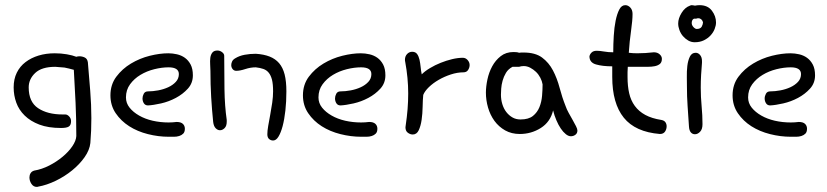

<svg xmlns="http://www.w3.org/2000/svg" viewBox="-20 -523 3222 748"><path d="M332 34.2Q329.1 61.5 309.6 89.4Q290 117.2 261.2 140.6Q232.4 164.1 197.3 181.2Q162.1 198.2 128.9 204.1Q127 205.1 123 205.1Q110.4 205.1 102.5 193.4Q94.7 181.6 94.7 168Q94.7 159.2 99.1 151.9Q103.5 144.5 113.3 141.6Q142.6 136.7 171.4 122.1Q200.2 107.4 223.6 87.9Q247.1 68.4 261.7 46.9Q276.4 25.4 277.3 6.8Q277.3 -58.6 274.4 -122.6Q271.5 -186.5 267.6 -251Q257.8 -253.9 249 -255.9Q240.2 -257.8 231.4 -259.8L195.3 -262.7Q142.6 -262.7 117.2 -238.8Q91.8 -214.8 91.8 -182.6Q91.8 -126 128.4 -101.6Q165 -77.1 223.6 -77.1H234.4Q242.2 -77.1 249.5 -69.3Q256.8 -61.5 256.8 -50.8Q256.8 -36.1 248.5 -30.3Q240.2 -24.4 217.8 -24.4Q168 -24.4 133.3 -37.6Q98.6 -50.8 76.2 -72.8Q53.7 -94.7 43.5 -123Q33.2 -151.4 33.2 -182.6Q33.2 -214.8 45.4 -239.7Q57.6 -264.6 79.6 -281.2Q101.6 -297.9 130.4 -306.6Q159.2 -315.4 193.4 -315.4Q217.8 -315.4 240.2 -311.5Q262.7 -307.6 277.3 -301.8Q283.2 -303.7 289.1 -303.7Q300.8 -303.7 310.5 -298.8Q320.3 -293.9 322.3 -280.3Q327.1 -223.6 331.5 -169.4Q335.9 -115.2 335.9 -62.5Q335.9 -38.1 335 -14.2Q334 9.8 332 34.2Z M668 -47.9Q684.6 -47.9 692.4 -40.5Q700.2 -33.2 700.2 -21.5Q700.2 -8.8 693.8 -2.4Q687.5 3.9 678.2 6.8Q668.9 9.8 657.7 9.8Q646.5 9.8 637.7 9.8Q596.7 9.8 556.2 -0.5Q515.6 -10.7 483.4 -31.2Q451.2 -51.8 430.7 -82Q410.2 -112.3 410.2 -151.4Q410.2 -193.4 433.1 -224.1Q456.1 -254.9 490.2 -275.4Q524.4 -295.9 563.5 -305.7Q602.5 -315.4 635.7 -315.4Q652.3 -315.4 669.4 -311.5Q686.5 -307.6 700.2 -297.9Q713.9 -288.1 722.7 -271.5Q731.4 -254.9 731.4 -229.5Q731.4 -199.2 711.9 -177.7Q692.4 -156.2 665 -141.6Q637.7 -127 607.4 -120.1Q577.1 -113.3 556.6 -112.3Q545.9 -112.3 540.5 -120.6Q535.2 -128.9 535.2 -139.6Q535.2 -148.4 540 -157.7Q544.9 -167 556.6 -167Q575.2 -167 596.2 -170.9Q617.2 -174.8 635.3 -183.1Q653.3 -191.4 665 -204.1Q676.8 -216.8 676.8 -234.4Q676.8 -260.7 636.7 -260.7Q610.4 -260.7 581.1 -253.4Q551.8 -246.1 527.3 -231.4Q502.9 -216.8 486.8 -194.8Q470.7 -172.9 470.7 -143.6Q470.7 -121.1 484.9 -103.5Q499 -85.9 522 -72.8Q544.9 -59.6 574.7 -52.7Q604.5 -45.9 636.7 -45.9Q644.5 -45.9 652.3 -46.4Q660.2 -46.9 668 -47.9Z M896.5 -295.9Q912.1 -305.7 933.1 -309.6Q954.1 -313.5 976.6 -313.5Q1007.8 -311.5 1030.3 -302.7Q1052.7 -293.9 1067.4 -276.9Q1082 -259.8 1088.9 -232.9Q1095.7 -206.1 1095.7 -167Q1095.7 -127 1091.8 -92.3Q1087.9 -57.6 1081.1 -31.7Q1074.2 -5.9 1064.9 9.3Q1055.7 24.4 1043.9 24.4Q1035.2 24.4 1028.3 18.6Q1021.5 12.7 1021.5 0Q1021.5 -12.7 1024.9 -32.7Q1028.3 -52.7 1032.7 -75.7Q1037.1 -98.6 1040.5 -122.6Q1043.9 -146.5 1043.9 -167Q1043.9 -195.3 1039.6 -212.4Q1035.2 -229.5 1026.9 -239.7Q1018.6 -250 1005.9 -254.4Q993.2 -258.8 976.6 -260.7Q956.1 -260.7 935.5 -253.9Q915 -247.1 900.4 -247.1Q891.6 -247.1 886.2 -253.9Q880.9 -260.7 880.9 -269.5Q880.9 -276.4 884.3 -283.7Q887.7 -291 896.5 -295.9ZM853.5 -305.7Q853.5 -241.2 854.5 -175.3Q855.5 -109.4 863.3 -55.7V-48.8Q863.3 -32.2 855 -23.9Q846.7 -15.6 836.9 -15.6Q828.1 -15.6 820.3 -23.4Q812.5 -31.2 810.5 -47.9Q805.7 -94.7 802.7 -144.5Q799.8 -194.3 799.8 -247.1Q799.8 -257.8 798.8 -271.5Q797.9 -285.2 799.3 -297.4Q800.8 -309.6 807.1 -317.9Q813.5 -326.2 827.1 -326.2Q836.9 -326.2 845.2 -319.8Q853.5 -313.5 853.5 -305.7Z M1418 -47.9Q1434.6 -47.9 1442.4 -40.5Q1450.2 -33.2 1450.2 -21.5Q1450.2 -8.8 1443.8 -2.4Q1437.5 3.9 1428.2 6.8Q1418.9 9.8 1407.7 9.8Q1396.5 9.8 1387.7 9.8Q1346.7 9.8 1306.2 -0.5Q1265.6 -10.7 1233.4 -31.2Q1201.2 -51.8 1180.7 -82Q1160.2 -112.3 1160.2 -151.4Q1160.2 -193.4 1183.1 -224.1Q1206.1 -254.9 1240.2 -275.4Q1274.4 -295.9 1313.5 -305.7Q1352.5 -315.4 1385.7 -315.4Q1402.3 -315.4 1419.4 -311.5Q1436.5 -307.6 1450.2 -297.9Q1463.9 -288.1 1472.7 -271.5Q1481.4 -254.9 1481.4 -229.5Q1481.4 -199.2 1461.9 -177.7Q1442.4 -156.2 1415 -141.6Q1387.7 -127 1357.4 -120.1Q1327.1 -113.3 1306.6 -112.3Q1295.9 -112.3 1290.5 -120.6Q1285.2 -128.9 1285.2 -139.6Q1285.2 -148.4 1290 -157.7Q1294.9 -167 1306.6 -167Q1325.2 -167 1346.2 -170.9Q1367.2 -174.8 1385.3 -183.1Q1403.3 -191.4 1415 -204.1Q1426.8 -216.8 1426.8 -234.4Q1426.8 -260.7 1386.7 -260.7Q1360.4 -260.7 1331.1 -253.4Q1301.8 -246.1 1277.3 -231.4Q1252.9 -216.8 1236.8 -194.8Q1220.7 -172.9 1220.7 -143.6Q1220.7 -121.1 1234.9 -103.5Q1249 -85.9 1272 -72.8Q1294.9 -59.6 1324.7 -52.7Q1354.5 -45.9 1386.7 -45.9Q1394.5 -45.9 1402.3 -46.4Q1410.2 -46.9 1418 -47.9Z M1560.5 -34.2Q1565.4 -67.4 1567.9 -98.1Q1570.3 -128.9 1570.3 -159.2Q1570.3 -218.8 1558.6 -282.2Q1557.6 -285.2 1557.6 -290Q1557.6 -303.7 1565.9 -312.5Q1574.2 -321.3 1585.9 -321.3Q1598.6 -321.3 1605 -312.5Q1611.3 -303.7 1614.3 -290.5Q1617.2 -277.3 1618.7 -262.2Q1620.1 -247.1 1623 -233.4Q1635.7 -246.1 1655.3 -257.8Q1674.8 -269.5 1696.8 -278.3Q1718.8 -287.1 1741.2 -292.5Q1763.7 -297.9 1783.2 -297.9Q1793.9 -297.9 1801.8 -289.1Q1809.6 -280.3 1809.6 -269.5Q1809.6 -259.8 1803.7 -250.5Q1797.9 -241.2 1785.2 -241.2Q1761.7 -241.2 1736.3 -232.9Q1710.9 -224.6 1689 -211.9Q1667 -199.2 1650.9 -183.6Q1634.8 -168 1628.9 -153.3Q1627 -133.8 1626.5 -106.9Q1626 -80.1 1622.6 -56.2Q1619.1 -32.2 1611.3 -15.6Q1603.5 1 1587.9 1Q1578.1 1 1568.8 -5.9Q1559.6 -12.7 1559.6 -27.3Q1559.6 -31.2 1560.5 -34.2Z M2002 -262.7H1976.6Q1960 -253.9 1951.2 -239.3Q1942.4 -224.6 1938 -208.5Q1933.6 -192.4 1932.6 -177.7Q1931.6 -163.1 1931.6 -154.3Q1931.6 -134.8 1937 -117.2Q1942.4 -99.6 1952.6 -86.4Q1962.9 -73.2 1976.6 -65.4Q1990.2 -57.6 2007.8 -57.6Q2039.1 -57.6 2056.2 -71.3Q2073.2 -85 2081.5 -105.5Q2089.8 -126 2091.8 -149.9Q2093.8 -173.8 2093.8 -194.3Q2091.8 -207 2085 -220.2Q2078.1 -233.4 2067.9 -243.2Q2057.6 -252.9 2045.4 -259.3Q2033.2 -265.6 2020.5 -265.6Q2010.7 -265.6 2002 -262.7ZM2134.8 -92.8Q2124 -47.9 2086.9 -24.4Q2049.8 -1 2004.9 -1Q1972.7 -1 1947.8 -15.1Q1922.9 -29.3 1906.2 -52.2Q1889.6 -75.2 1881.3 -104Q1873 -132.8 1873 -162.1Q1873 -185.5 1878.9 -213.4Q1884.8 -241.2 1897.5 -264.6Q1910.2 -288.1 1930.7 -304.2Q1951.2 -320.3 1980.5 -320.3Q1996.1 -320.3 2002 -317.4Q2006.8 -318.4 2010.7 -318.4Q2014.6 -318.4 2019.5 -318.4Q2065.4 -318.4 2091.8 -298.8Q2118.2 -279.3 2134.3 -248.5Q2150.4 -217.8 2160.2 -180.7Q2169.9 -143.6 2183.6 -109.4Q2187.5 -97.7 2195.3 -83.5Q2203.1 -69.3 2210.9 -55.7Q2218.8 -42 2224.1 -31.2Q2229.5 -20.5 2229.5 -14.6Q2229.5 -3.9 2221.7 2Q2213.9 7.8 2204.1 7.8Q2194.3 7.8 2184.1 -0.5Q2173.8 -8.8 2164.6 -22.5Q2155.3 -36.1 2147.5 -54.7Q2139.6 -73.2 2134.8 -92.8Z M2550.8 -1Q2455.1 -8.8 2410.2 -64.5Q2365.2 -120.1 2365.2 -223.6V-264.6Q2327.1 -264.6 2301.8 -272Q2276.4 -279.3 2276.4 -303.7Q2278.3 -312.5 2285.2 -318.8Q2292 -325.2 2304.7 -325.2Q2316.4 -325.2 2333 -322.3Q2349.6 -319.3 2369.1 -319.3Q2369.1 -350.6 2371.1 -383.3Q2373 -416 2378.4 -442.4Q2383.8 -468.8 2392.6 -485.8Q2401.4 -502.9 2416 -502.9Q2426.8 -502.9 2435.5 -493.7Q2444.3 -484.4 2444.3 -468.8Q2444.3 -444.3 2438.5 -403.3Q2432.6 -362.3 2429.7 -317.4Q2437.5 -316.4 2445.8 -315.9Q2454.1 -315.4 2462.9 -315.4Q2478.5 -315.4 2494.6 -316.4Q2510.7 -317.4 2527.3 -319.3Q2541 -319.3 2549.8 -311.5Q2558.6 -303.7 2558.6 -293.9Q2558.6 -280.3 2550.8 -273.9Q2543 -267.6 2530.8 -265.1Q2518.6 -262.7 2502.4 -262.7Q2486.3 -262.7 2470.7 -262.7H2425.8Q2424.8 -252 2424.8 -242.2Q2424.8 -232.4 2424.8 -222.7Q2424.8 -187.5 2431.2 -159.7Q2437.5 -131.8 2453.1 -110.4Q2468.8 -88.9 2494.1 -75.2Q2519.5 -61.5 2556.6 -55.7Q2567.4 -53.7 2572.3 -46.9Q2577.1 -40 2577.1 -31.2Q2577.1 -19.5 2570.8 -10.3Q2564.5 -1 2550.8 -1Z M2714.8 -278.3Q2712.9 -255.9 2711.4 -231.4Q2710 -207 2710 -181.6Q2710 -145.5 2713.4 -109.4Q2716.8 -73.2 2716.8 -39.1Q2716.8 -19.5 2707.5 -9.8Q2698.2 0 2687.5 0Q2677.7 0 2671.4 -7.3Q2665 -14.6 2664.1 -30.3Q2661.1 -74.2 2658.7 -110.8Q2656.2 -147.5 2656.2 -184.6Q2656.2 -199.2 2655.8 -222.2Q2655.3 -245.1 2657.7 -266.1Q2660.2 -287.1 2667.5 -302.2Q2674.8 -317.4 2690.4 -317.4Q2700.2 -317.4 2707.5 -308.6Q2714.8 -299.8 2714.8 -285.2ZM2668 -501Q2671.9 -502.9 2674.8 -502.9Q2678.7 -502.9 2682.1 -502Q2685.5 -501 2687.5 -501Q2692.4 -502 2696.3 -502.4Q2700.2 -502.9 2705.1 -502.9Q2737.3 -502.9 2753.4 -481.4Q2769.5 -460 2769.5 -435.5Q2769.5 -423.8 2764.2 -410.2Q2758.8 -396.5 2748.5 -385.3Q2738.3 -374 2722.7 -366.2Q2707 -358.4 2686.5 -358.4Q2672.9 -358.4 2661.1 -365.2Q2649.4 -372.1 2640.6 -382.3Q2631.8 -392.6 2627 -405.8Q2622.1 -418.9 2622.1 -431.6Q2622.1 -451.2 2635.3 -472.7Q2648.4 -494.1 2668 -501ZM2691.4 -450.2H2683.6Q2678.7 -448.2 2676.8 -443.4Q2674.8 -438.5 2674.8 -433.6Q2674.8 -424.8 2681.6 -417.5Q2688.5 -410.2 2694.3 -410.2Q2709 -410.2 2713.9 -419.4Q2718.8 -428.7 2718.8 -436.5Q2713.9 -452.1 2699.2 -452.1Q2697.3 -452.1 2691.4 -450.2Z M3091.8 -47.9Q3108.4 -47.9 3116.2 -40.5Q3124 -33.2 3124 -21.5Q3124 -8.8 3117.7 -2.4Q3111.3 3.9 3102.1 6.8Q3092.8 9.8 3081.5 9.8Q3070.3 9.8 3061.5 9.8Q3020.5 9.8 2980 -0.5Q2939.5 -10.7 2907.2 -31.2Q2875 -51.8 2854.5 -82Q2834 -112.3 2834 -151.4Q2834 -193.4 2856.9 -224.1Q2879.9 -254.9 2914.1 -275.4Q2948.2 -295.9 2987.3 -305.7Q3026.4 -315.4 3059.6 -315.4Q3076.2 -315.4 3093.3 -311.5Q3110.4 -307.6 3124 -297.9Q3137.7 -288.1 3146.5 -271.5Q3155.3 -254.9 3155.3 -229.5Q3155.3 -199.2 3135.7 -177.7Q3116.2 -156.2 3088.9 -141.6Q3061.5 -127 3031.2 -120.1Q3001 -113.3 2980.5 -112.3Q2969.7 -112.3 2964.4 -120.6Q2959 -128.9 2959 -139.6Q2959 -148.4 2963.9 -157.7Q2968.8 -167 2980.5 -167Q2999 -167 3020 -170.9Q3041 -174.8 3059.1 -183.1Q3077.1 -191.4 3088.9 -204.1Q3100.6 -216.8 3100.6 -234.4Q3100.6 -260.7 3060.5 -260.7Q3034.2 -260.7 3004.9 -253.4Q2975.6 -246.1 2951.2 -231.4Q2926.8 -216.8 2910.6 -194.8Q2894.5 -172.9 2894.5 -143.6Q2894.5 -121.1 2908.7 -103.5Q2922.9 -85.9 2945.8 -72.8Q2968.8 -59.6 2998.5 -52.7Q3028.3 -45.9 3060.5 -45.9Q3068.4 -45.9 3076.2 -46.4Q3084 -46.9 3091.8 -47.9Z"/></svg>

Font: Hi Melody Cyrillic
Style: Regular
Weight: 400
Version: Version 0.90 April 10, 2018